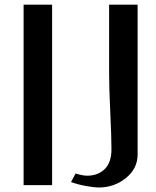

<svg xmlns="http://www.w3.org/2000/svg" viewBox="-20 -812 686 842"><path d="M458.5 -791.5H583.5V-134.3Q583.5 -73.2 532.5 -31.5Q481.4 10.3 411.6 10.3Q394 10.3 358.2 3.9Q322.3 -2.4 291.5 -13.7L311.5 -51.3Q341.8 -41.5 362.3 -41.5Q409.7 -41.5 439.2 -70.6Q468.8 -99.6 468.8 -157.2Q468.8 -210.9 463.6 -319.6Q458.5 -428.2 458.5 -489.7ZM83.5 -791.5H208.5V0H83.5Z"/></svg>

Font: Resagnicto
Style: Bold
Weight: 700
Version: Version 0.9991